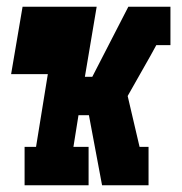

<svg xmlns="http://www.w3.org/2000/svg" viewBox="-20 -550 540 570"><path d="M384 0 399 -94 394 -114H421V0ZM53 0V-114H87L122 -330H13L47 -530H267L232 -322H254L361 -530H471L456 -436L471 -530H486V-416H444L427 -385L359 -265L399 -94L384 0H283L244 -208H213L198 -114H243V0Z"/></svg>

Font: Iosevka Slab Heavy Oblique
Style: Regular
Weight: 900
Italic angle: -9°
Monospace: yes
Designer: Belleve Invis
Foundry: Belleve Invis
Version: Version 11.1.1; ttfautohint (v1.8.3)